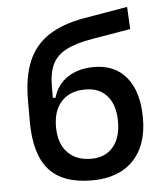

<svg xmlns="http://www.w3.org/2000/svg" viewBox="-51 -742 689 798"><g transform="rotate(-5 293.0 -343.0)"><path d="M300.8 9.8Q179.2 9.8 121.8 -55.2Q64.5 -120.1 64.5 -256.8V-343.8Q64.5 -441.4 92 -507.1Q119.6 -572.8 178.2 -611.1Q236.8 -649.4 328.6 -665L508.8 -695.8L513.7 -603L355.5 -576.2Q284.7 -564.5 243.9 -543.2Q203.1 -522 185.8 -486.1Q168.5 -450.2 168.5 -393.6V-345.7H179.7Q194.8 -399.9 239.7 -429.4Q284.7 -459 349.6 -459Q437.5 -459 485.8 -398.9Q534.2 -338.9 534.2 -229.5Q534.2 -115.7 473.1 -53Q412.1 9.8 300.8 9.8ZM305.7 -80.1Q364.3 -80.1 397 -118.4Q429.7 -156.7 429.7 -224.6Q429.7 -293 397 -331.1Q364.3 -369.1 305.7 -369.1Q242.2 -369.1 206.5 -331.1Q170.9 -293 170.9 -224.6Q170.9 -156.7 206.5 -118.4Q242.2 -80.1 305.7 -80.1Z"/></g></svg>

Font: Cascadia Code PL
Style: Regular
Weight: 400
Monospace: yes
Designer: Aaron Bell
Foundry: Saja Typeworks
Version: Version 2102.003